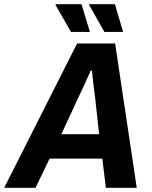

<svg xmlns="http://www.w3.org/2000/svg" viewBox="-60 -894 723 914"><path d="M-40 0 307 -687H488L591 0H444L427 -139H176L109 0ZM232 -255H412L392 -436Q390 -450 388 -466Q386 -482 384 -499Q382 -516 380.5 -531Q379 -546 378 -558H372Q364 -540 353.5 -517Q343 -494 333 -472Q323 -450 315 -434ZM278 -742 204 -871 206 -874H328L368 -742ZM437 -742 364 -871 365 -874H487L526 -742Z"/></svg>

Font: Archivo SemiCondensed
Style: Bold Italic
Weight: 700
Width: 4
Italic angle: -10°
Designer: Hector Gatti
Foundry: Omnibus-Type
Version: Version 2.001